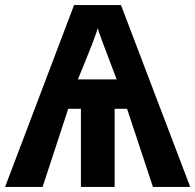

<svg xmlns="http://www.w3.org/2000/svg" viewBox="-20 -737 770 757"><path d="M583 0H730L457 -717H272L0 0H148L249 -308H299V0H432V-308H481ZM287 -424C336 -542 362 -609 365 -626C372 -603 397 -536 440 -424Z"/></svg>

Font: Passageway
Style: Regular
Weight: 700
Foundry: Ascender Corporation
Version: Version 1.11